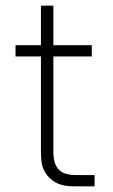

<svg xmlns="http://www.w3.org/2000/svg" viewBox="-20 -660 400 680"><path d="M245 0Q200 0 176 -14.5Q152 -29 140.5 -48.5Q129 -68 127 -88Q125 -108 125 -119V-460H35V-500H125V-640H169V-500H305V-460H169V-124Q169 -79 188 -59.5Q207 -40 249 -40H315V0H245Z"/></svg>

Font: PT Root UI Light
Style: Regular
Weight: 300
Designer: Vitaly Kuzmin
Foundry: ParaType Ltd.
Version: Version 2.000G